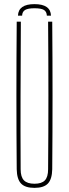

<svg xmlns="http://www.w3.org/2000/svg" viewBox="-20 -905 334 930"><path d="M147 5Q102 5 82 -16Q62 -37 61 -85Q58 -443 61 -800H81Q80 -621 79.5 -442.5Q79 -264 80 -85Q80 -48 96 -31.5Q112 -15 147 -15Q182 -15 197.5 -31.5Q213 -48 213 -85Q216 -443 213 -800H233Q236 -443 233 -85Q232 -37 212 -16Q192 5 147 5ZM67 -829Q69 -885 147 -885Q225 -885 227 -829H207Q206 -849 192.5 -857Q179 -865 147 -865Q116 -865 102 -857Q88 -849 87 -829Z"/></svg>

Font: Big Shoulders Display Thin
Style: Regular
Weight: 100
Designer: Patric King
Foundry: XO Type Co
Version: Version 1.000; ttfautohint (v1.8.2)